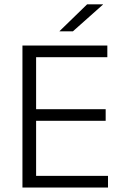

<svg xmlns="http://www.w3.org/2000/svg" viewBox="-20 -844 558 864"><path d="M81 0V-639H142.5V0ZM100 0V-52.5H466V0ZM116 -300.5V-352.5H455.5V-300.5ZM99 -586.5V-639H463V-586.5ZM372 -824.5H443.5V-823.5L308 -703H248V-704Z"/></svg>

Font: Anek Telugu Light
Style: Regular
Weight: 300
Version: Version 1.003